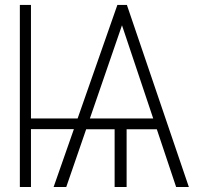

<svg xmlns="http://www.w3.org/2000/svg" viewBox="-20 -747 858 767"><path d="M103.7 -727.3H59.3V0H103.7V-231.2H275.2L194.2 0H244.7L324.2 -230.5H437.9V0H485.8V-230.5H606.5L683.6 0H734.4L486.9 -727.3H448.9L290.1 -273.8H103.7ZM339.1 -273.8 467.3 -646 592 -273.8Z"/></svg>

Font: Karasuma Gothic
Style: Thin
Weight: 200
Designer: Rasmus Andersson / Ryoko Ishizuka
Foundry: rsms
Version: Version 1.00